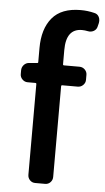

<svg xmlns="http://www.w3.org/2000/svg" viewBox="-56 -846 482 882"><g transform="rotate(5 184.5 -405.0)"><path d="M343.8 -801.8Q358.4 -798.8 365.2 -785.2Q369.1 -777.3 369.1 -767.6Q369.1 -762.7 368.2 -757.8L363.3 -738.3Q359.4 -725.6 347.2 -719.2Q335 -712.9 321.3 -715.8Q306.6 -718.8 293.9 -718.8Q220.7 -718.8 220.7 -620.1V-554.7Q220.7 -549.8 225.6 -549.8H296.9Q311.5 -549.8 321.8 -539.6Q332 -529.3 332 -515.6V-492.2Q332 -478.5 321.8 -468.3Q311.5 -458 296.9 -458H225.6Q220.7 -458 220.7 -453.1V-35.2Q220.7 -20.5 210.9 -10.3Q201.2 0 186.5 0H140.6Q126 0 116.2 -10.3Q106.4 -20.5 106.4 -35.2V-453.1Q106.4 -458 101.6 -458H65.4Q51.8 -458 41.5 -468.3Q31.2 -478.5 31.2 -492.2V-509.8Q31.2 -524.4 41 -535.2Q50.8 -545.9 65.4 -546.9L101.6 -549.8Q106.4 -549.8 106.4 -554.7V-619.1Q106.4 -708 148.9 -758.8Q191.4 -809.6 280.3 -809.6Q312.5 -809.6 343.8 -801.8Z"/></g></svg>

Font: Gen Jyuu GothicL Medium
Style: Regular
Weight: 500
Designer: [Source Han Sans]
Ryoko NISHIZUKA  (kana & ideographs); Paul D. Hunt (Latin, Greek & Cyrillic); Wenlong ZHANG  (bopomofo
Version: Version 1.002.20150607